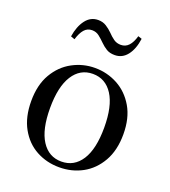

<svg xmlns="http://www.w3.org/2000/svg" viewBox="-143 -883 890 1003"><g transform="rotate(20 302.0 -381.5)"><path d="M301 15Q231 15 173 -16.5Q115 -48 80.5 -110Q46 -172 46 -261Q46 -351 82 -412.5Q118 -474 176.5 -505.5Q235 -537 301 -537Q369 -537 427.5 -505.5Q486 -474 522 -412.5Q558 -351 558 -261Q558 -172 522.5 -110Q487 -48 429 -16.5Q371 15 301 15ZM301 -17Q372 -17 412 -79Q452 -141 452 -260Q452 -379 412 -441.5Q372 -504 301 -504Q231 -504 191 -441.5Q151 -379 151 -260Q151 -141 191 -79Q231 -17 301 -17ZM126 -649Q135 -707 162 -742.5Q189 -778 231 -778Q257 -778 276.5 -765.5Q296 -753 311 -738Q328 -720 345 -708Q362 -696 385 -696Q411 -696 428.5 -715Q446 -734 456 -770L477 -763Q469 -704 442 -669.5Q415 -635 373 -635Q345 -635 326.5 -646.5Q308 -658 293 -673Q276 -690 259 -703.5Q242 -717 219 -717Q193 -717 176 -697.5Q159 -678 148 -641Z"/></g></svg>

Font: Noto Serif TC ExtraLight Medium
Style: Regular
Weight: 500
Version: Version 2.002-H1;hotconv 1.1.0;makeotfexe 2.6.0